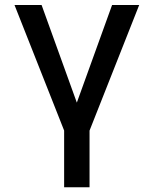

<svg xmlns="http://www.w3.org/2000/svg" viewBox="-20 -538 626 782"><path d="M243.7 0 39.1 -517.6H149.4L308.1 -78.1H277.8L436.5 -517.6H546.9L342.3 0ZM241.2 224.6V-46.9H344.7V224.6Z"/></svg>

Font: Cascadia Code
Style: Regular
Weight: 400
Monospace: yes
Designer: Aaron Bell
Foundry: Saja Typeworks
Version: Version 2106.017